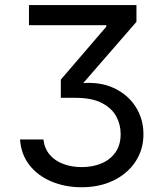

<svg xmlns="http://www.w3.org/2000/svg" viewBox="-20 -748 660 777"><path d="M309.6 9.8Q244.1 9.8 189 -13.2Q133.8 -36.1 99.6 -79.3Q65.4 -122.6 61 -183.6H155.8Q159.7 -147.5 180.9 -122.3Q202.1 -97.2 236.1 -84.5Q270 -71.8 311 -71.8Q355.5 -71.8 391.1 -86.9Q426.8 -102.1 447.5 -131.8Q468.3 -161.6 468.3 -205.6Q468.3 -244.6 450 -277.8Q431.6 -311 391.6 -331.5Q351.6 -352.1 285.6 -352.1H226.1V-425.8L410.2 -640.1V-646H97.2V-727.5H532.2V-659.7L302.7 -395.5V-410.6Q382.3 -418.9 439.9 -392.1Q497.6 -365.2 529.1 -315.7Q560.5 -266.1 560.5 -205.1Q560.5 -142.6 528.3 -94Q496.1 -45.4 439.7 -17.8Q383.3 9.8 309.6 9.8Z"/></svg>

Font: Adwaita Sans
Style: Regular
Weight: 400
Designer: Rasmus Andersson
Foundry: rsms
Version: Version 4.001;git-9221beed3